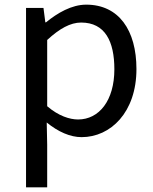

<svg xmlns="http://www.w3.org/2000/svg" viewBox="-20 -577 660 826"><path d="M92 229H183V45L181 -50C230 -10 282 13 331 13C456 13 567 -94 567 -280C567 -447 491 -557 351 -557C288 -557 227 -521 178 -481H175L167 -543H92ZM316 -63C280 -63 232 -78 183 -120V-405C236 -454 283 -480 329 -480C432 -480 472 -399 472 -279C472 -144 406 -63 316 -63Z"/></svg>

Font: Noto Sans JP Regular
Style: Regular
Weight: 400
Designer: Ryoko NISHIZUKA (kana & ideographs); Paul D. Hunt (Latin, Greek & Cyrillic); Wenlong ZHANG (bopomofo); Sandoll Communica
Foundry: Adobe Systems Incorporated
Version: Version 1.004;PS 1.004;hotconv 1.0.82;makeotf.lib2.5.63406